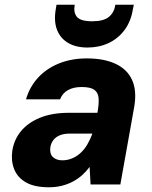

<svg xmlns="http://www.w3.org/2000/svg" viewBox="-20 -780 643 812"><path d="M187 12Q126 12 90 -8.5Q54 -29 40 -64.5Q26 -100 32 -142Q39 -189 68.5 -225Q98 -261 149 -282Q200 -303 273 -303H392Q399 -341 397 -365Q395 -389 378.5 -400.5Q362 -412 325 -412Q291 -412 267.5 -399Q244 -386 234 -360H90Q105 -412 140.5 -451Q176 -490 229 -511.5Q282 -533 347 -533Q420 -533 469 -510Q518 -487 538.5 -442Q559 -397 548 -330L489 0H363L359 -74Q344 -54 326.5 -38.5Q309 -23 287 -11.5Q265 0 240 6Q215 12 187 12ZM244 -102Q265 -102 284.5 -110Q304 -118 320.5 -133Q337 -148 349 -168.5Q361 -189 370 -213V-215H275Q251 -215 233.5 -208Q216 -201 206 -188Q196 -175 193 -158Q189 -130 203.5 -116Q218 -102 244 -102ZM350 -579Q301 -579 268 -598.5Q235 -618 221 -654.5Q207 -691 216 -742L219 -760H296Q290 -727 305.5 -708.5Q321 -690 370 -690Q418 -690 440.5 -708.5Q463 -727 468 -760H546L542 -741Q534 -690 507 -653.5Q480 -617 439.5 -598Q399 -579 350 -579Z"/></svg>

Font: DM Sans 10pt Black
Style: Italic
Weight: 900
Italic angle: -10°
Version: Version 4.004;gftools[0.9.30]